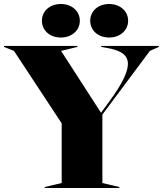

<svg xmlns="http://www.w3.org/2000/svg" viewBox="-45 -942 816 962"><path d="M179 0H553V-5L468 -25V-368L706 -687L751 -707V-712H462V-707L490 -702C610 -681 647 -629 500 -430L461 -377L261 -687L343 -707V-712H-25V-707L25 -687L264 -324V-25L179 -5ZM165 -838C165 -791 203 -754 260 -754C316 -754 355 -791 355 -838C355 -885 316 -922 260 -922C203 -922 165 -885 165 -838ZM407 -838C407 -791 445 -754 502 -754C558 -754 597 -791 597 -838C597 -885 558 -922 502 -922C445 -922 407 -885 407 -838Z"/></svg>

Font: Nyght Serif Dark
Style: Regular
Weight: 800
Designer: Maksym Kobuzan
Version: Version 0.410;Glyphs 3.1.2 (3151)